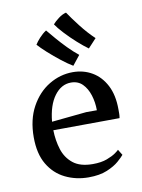

<svg xmlns="http://www.w3.org/2000/svg" viewBox="-85 -797 643 870"><g transform="rotate(-10 236.5 -361.5)"><path d="M252 15Q194 15 145 -9Q96 -33 67 -82Q38 -131 38 -207Q38 -288 70 -346.5Q102 -405 153.5 -436Q205 -467 263 -467Q312 -467 351.5 -444Q391 -421 414.5 -376Q438 -331 438 -265Q438 -255 438 -245.5Q438 -236 436 -225L131 -223Q132 -176 145 -134.5Q158 -93 190.5 -67Q223 -41 281 -41Q320 -41 346.5 -51Q373 -61 387.5 -71.5Q402 -82 404 -85L420 -59Q412 -49 392 -31.5Q372 -14 337.5 0.5Q303 15 252 15ZM247 -422Q202 -422 170.5 -379.5Q139 -337 132 -262L292 -278H341Q341 -315 330.5 -348Q320 -381 299.5 -401.5Q279 -422 247 -422ZM354 -560Q333 -575 305 -600Q277 -625 252.5 -651.5Q228 -678 217 -695Q227 -707 245 -720.5Q263 -734 280 -738Q298 -711 328.5 -671.5Q359 -632 392 -601ZM271 -495Q249 -508 219.5 -531Q190 -554 163.5 -578Q137 -602 123 -618Q131 -631 145.5 -647Q160 -663 177 -674Q191 -657 212 -632.5Q233 -608 257.5 -583Q282 -558 306 -539Z"/></g></svg>

Font: Maname
Style: Regular
Weight: 400
Designer: Pathum Egodawatta
Foundry: mooniak
Version: Version 1.000; ttfautohint (v1.8.4.7-5d5b)